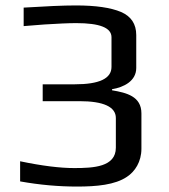

<svg xmlns="http://www.w3.org/2000/svg" viewBox="-20 -676 620 706"><path d="M392 -344V-348C435 -355 481 -378 481 -426V-547C481 -588 462 -616 425 -632C387 -648 332 -656 259 -656C212 -656 148 -653 67 -648V-580C68 -580 94 -582 143 -586C192 -589 231 -591 260 -591C347 -591 390 -574 390 -539V-430C390 -387 345 -366 255 -366H137V-304H272C361 -304 406 -283 406 -242V-133C406 -62 324 -58 253 -58C201 -58 135 -66 54 -83V-9C126 4 196 10 263 10C335 10 403 4 447 -26C476 -45 500 -81 500 -129V-259C500 -322 445 -335 392 -344Z"/></svg>

Font: Gamestation Text
Style: Bold
Weight: 400
Designer: Jonas Hecksher
Foundry: Jonas Hecksher, Playtypeª, e-types AS
Version: Version 1.003